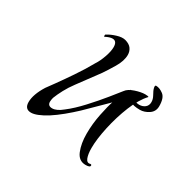

<svg xmlns="http://www.w3.org/2000/svg" viewBox="-93 -384 516 523"><g transform="rotate(30 165.5 -122.0)"><path d="M237 53Q215 53 206 30.5Q197 8 197 -22Q197 -54 203.5 -85.5Q210 -117 215 -131L152 -69Q136 -54 119 -40Q102 -26 85 -15Q54 4 37 4Q17 4 17 -18Q17 -42 37 -74Q40 -78 54.5 -98Q69 -118 88 -146Q107 -174 122 -201Q130 -213 136.5 -231.5Q143 -250 143 -263Q143 -282 129 -282Q120 -282 107 -275Q106 -274 105.5 -278Q105 -282 109 -283Q118 -289 134 -294Q150 -299 161 -296Q175 -292 181 -283.5Q187 -275 187 -264Q187 -245 173.5 -222.5Q160 -200 151 -187L103 -122Q91 -106 82.5 -90Q74 -74 69 -61Q68 -57 67.5 -54Q67 -51 67 -48Q67 -35 81 -35Q95 -35 113 -50Q134 -66 157.5 -91.5Q181 -117 200 -140.5Q219 -164 226 -173Q233 -183 251 -189Q269 -195 282 -195Q291 -195 293 -193Q274 -173 259.5 -137Q245 -101 236.5 -62Q228 -23 228 5Q228 24 232.5 35.5Q237 47 247 44H248Q251 44 251 47Q251 53 237 53ZM290 -151Q269 -151 259 -157.5Q249 -164 244 -172Q242 -177 241 -181.5Q240 -186 242 -186Q243 -186 245 -182.5Q247 -179 254 -173Q268 -162 281 -162Q292 -162 299.5 -168Q307 -174 307 -185Q307 -194 302 -203Q295 -215 293.5 -222.5Q292 -230 296 -230Q307 -230 319 -221Q331 -212 331 -186Q331 -169 317.5 -160Q304 -151 290 -151Z"/></g></svg>

Font: Grey Qo
Style: Regular
Weight: 400
Designer: Robert E. Leuschke
Foundry: Robert E. Leuschke
Version: Version 2.010